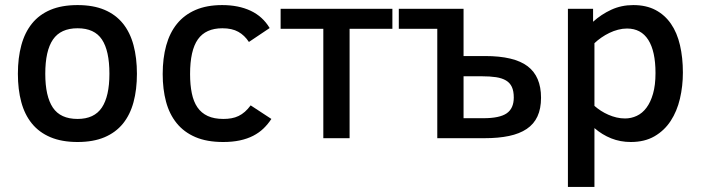

<svg xmlns="http://www.w3.org/2000/svg" viewBox="-20 -547 2774 760"><path d="M522 -254.9Q522 -192.4 508.5 -142.6Q495.1 -92.8 466.6 -57.6Q438 -22.5 393.6 -3.7Q349.1 15.1 287.1 15.1Q224.6 15.1 179.7 -3.9Q134.8 -22.9 106.2 -58.1Q77.6 -93.3 64.2 -143.1Q50.8 -192.9 50.8 -254.9Q50.8 -317.9 64.5 -368.2Q78.1 -418.5 106.7 -453.9Q135.3 -489.3 179.9 -508.1Q224.6 -526.9 287.1 -526.9Q349.1 -526.9 393.6 -508.1Q438 -489.3 466.6 -453.9Q495.1 -418.5 508.5 -368.2Q522 -317.9 522 -254.9ZM413.1 -254.9Q413.1 -346.2 383.5 -390.6Q354 -435.1 287.1 -435.1Q220.2 -435.1 189.7 -390.6Q159.2 -346.2 159.2 -254.9Q159.2 -166 189.2 -121.1Q219.2 -76.2 287.1 -76.2Q353 -76.2 383.1 -121.1Q413.1 -166 413.1 -254.9Z M1054.2 -76.2Q1040.5 -55.2 1022.9 -38.3Q1005.4 -21.5 982.2 -9.5Q959 2.4 929.4 8.8Q899.9 15.1 863.3 15.1Q798.8 15.1 753.4 -4.4Q708 -23.9 679.2 -59.6Q650.4 -95.2 637.2 -144.5Q624 -193.8 624 -253.9Q624 -316.4 637.9 -366.9Q651.9 -417.5 680.7 -452.9Q709.5 -488.3 753.9 -507.6Q798.3 -526.9 859.4 -526.9Q924.3 -526.9 972.2 -504.4Q1020 -481.9 1047.4 -436L965.3 -380.9Q948.2 -407.2 923.3 -421.1Q898.4 -435.1 860.4 -435.1Q794.4 -435.1 763.4 -391.4Q732.4 -347.7 732.4 -253.9Q732.4 -210.9 739.3 -177.7Q746.1 -144.5 761.5 -122.1Q776.9 -99.6 802.2 -87.9Q827.6 -76.2 864.3 -76.2Q881.3 -76.2 896.2 -78.9Q911.1 -81.5 924.3 -87.9Q937.5 -94.2 949.2 -104.5Q960.9 -114.7 972.2 -129.9Z M1533.2 -433.1H1363.8V0H1259.8V-433.1H1090.8V-512.2H1533.2Z M1558.6 -433.1V-512.2H1814.9V-325.2H1899.9Q2015.1 -325.2 2068.4 -284.9Q2121.6 -244.6 2121.6 -160.2Q2121.6 -116.7 2107.4 -86.2Q2093.3 -55.7 2064.9 -36.6Q2036.6 -17.6 1994.9 -8.8Q1953.1 0 1897.9 0H1710.9V-433.1ZM2013.7 -161.1Q2013.7 -186.5 2006.1 -202.9Q1998.5 -219.2 1982.9 -228.5Q1967.3 -237.8 1943.4 -241.5Q1919.4 -245.1 1886.7 -245.1H1814.9V-79.1H1893.6Q1957.5 -79.1 1985.6 -98.4Q2013.7 -117.7 2013.7 -161.1Z M2683.1 -259.8Q2683.1 -206.1 2671.4 -156.2Q2659.7 -106.4 2634.8 -68.4Q2609.9 -30.3 2570.8 -7.6Q2531.7 15.1 2477.1 15.1Q2435.5 15.1 2399.4 0.7Q2363.3 -13.7 2333 -40V192.9H2228V-512.2H2327.6V-460.9Q2359.9 -490.2 2399.7 -508.5Q2439.5 -526.9 2486.8 -526.9Q2538.1 -526.9 2575 -507.3Q2611.8 -487.8 2636 -452.6Q2660.2 -417.5 2671.6 -368.2Q2683.1 -318.8 2683.1 -259.8ZM2574.7 -257.8Q2574.7 -344.2 2546.1 -389.2Q2517.6 -434.1 2461.9 -434.1Q2444.3 -434.1 2426.5 -429.4Q2408.7 -424.8 2392.1 -416.7Q2375.5 -408.7 2360.4 -398.2Q2345.2 -387.7 2333 -376V-127.9Q2344.7 -117.7 2358.6 -108.6Q2372.6 -99.6 2388.2 -92.8Q2403.8 -85.9 2420.4 -82Q2437 -78.1 2454.1 -78.1Q2478.5 -78.1 2500.5 -88.4Q2522.5 -98.6 2538.8 -120.4Q2555.2 -142.1 2564.9 -176Q2574.7 -210 2574.7 -257.8Z"/></svg>

Font: Lorenzo Sans Medium
Style: Regular
Weight: 500
Foundry: Intel Corporation
Version: Version 1.00; ttfautohint (v1.5)